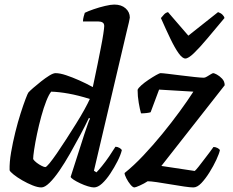

<svg xmlns="http://www.w3.org/2000/svg" viewBox="-20 -820 1018 840"><path d="M161 0Q145 0 122.5 -9Q100 -18 77.5 -31Q55 -44 39.5 -56.5Q24 -69 22 -75Q21 -110 28.5 -153.5Q36 -197 47 -241.5Q58 -286 70 -323.5Q82 -361 91.5 -386Q101 -411 104 -415Q110 -422 125.5 -435.5Q141 -449 160 -464Q179 -479 196 -489.5Q213 -500 223 -500Q242 -500 269 -491Q296 -482 326.5 -468.5Q357 -455 386 -439Q388 -450 394 -477Q400 -504 407 -539.5Q414 -575 421 -610Q428 -645 432 -671.5Q436 -698 436 -706Q436 -717 429 -721.5Q422 -726 411 -726H343Q343 -736 346 -747Q349 -758 351 -764Q365 -771 389.5 -779.5Q414 -788 439.5 -794Q465 -800 480 -800Q511 -800 529.5 -783.5Q548 -767 548 -743Q548 -740 544 -722.5Q540 -705 534 -681L391 -73L402 -66Q411 -75 426.5 -94Q442 -113 458 -136.5Q474 -160 485 -178Q494 -178 502.5 -173Q511 -168 513 -163Q508 -142 494 -114.5Q480 -87 462.5 -60.5Q445 -34 426.5 -17Q408 0 391 0Q381 0 364.5 -5Q348 -10 331 -18Q314 -26 302.5 -33.5Q291 -41 289 -46L349 -233Q357 -256 363.5 -275.5Q370 -295 374 -301L369 -304Q353 -270 331 -229Q309 -188 286 -147.5Q263 -107 240 -73.5Q217 -40 196.5 -20Q176 0 161 0ZM178 -89Q183 -89 196.5 -105.5Q210 -122 229 -149.5Q248 -177 269.5 -210.5Q291 -244 312 -277.5Q333 -311 349 -340Q365 -369 373 -387Q322 -403 280 -410.5Q238 -418 204 -419Q194 -407 182.5 -378Q171 -349 160.5 -310.5Q150 -272 142 -234Q134 -196 129.5 -166Q125 -136 125 -124Q130 -116 140.5 -108Q151 -100 162 -94.5Q173 -89 178 -89ZM568 0Q561 0 551 -12Q541 -24 533 -39.5Q525 -55 525 -63Q565 -95 607 -139.5Q649 -184 689.5 -233.5Q730 -283 765.5 -331.5Q801 -380 826 -419L676 -428L639 -329Q634 -327 621.5 -325.5Q609 -324 597 -324Q592 -341 587 -370Q582 -399 582 -427Q585 -435 598.5 -447Q612 -459 630 -471Q648 -483 663 -491.5Q678 -500 683 -500Q690 -500 715 -497Q740 -494 772 -490Q804 -486 832 -483Q860 -480 872 -480Q877 -480 885.5 -485Q894 -490 902 -495Q910 -500 913 -500Q917 -500 928.5 -494Q940 -488 951.5 -476Q963 -464 963 -447L686 -94L832 -72Q838 -77 849 -91Q860 -105 872.5 -121.5Q885 -138 896.5 -153Q908 -168 914 -177Q923 -177 931.5 -172.5Q940 -168 942 -163Q939 -148 926.5 -121Q914 -94 896.5 -66Q879 -38 861 -19Q843 0 826 0Q813 0 785.5 -4Q758 -8 726 -13.5Q694 -19 666.5 -23Q639 -27 626 -27Q611 -17 592 -8.5Q573 0 568 0ZM791 -564Q778 -564 761.5 -587Q745 -610 725.5 -650.5Q706 -691 684 -741Q691 -749 697.5 -756.5Q704 -764 715 -767L804 -664L934 -767Q946 -763 953.5 -755.5Q961 -748 962 -741Q921 -692 887 -651.5Q853 -611 828.5 -587.5Q804 -564 791 -564Z"/></svg>

Font: Texturina Medium 12pt SemiBold
Style: Italic
Weight: 600
Italic angle: -11°
Version: Version 1.002